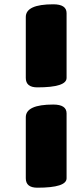

<svg xmlns="http://www.w3.org/2000/svg" viewBox="-20 -730 330 894"><path d="M290 -668.9V-367.2Q290 -323.2 153.8 -323.2Q100.1 -323.2 100.1 -367.2V-650.9Q100.1 -710 228 -710Q290 -710 290 -668.9ZM290 -202.1V100.1Q290 144 153.8 144Q100.1 144 100.1 100.1V-184.1Q100.1 -243.2 228 -243.2Q290 -243.2 290 -202.1Z"/></svg>

Font: GGS TheRock Black
Style: Regular
Weight: 900
Designer: Rodrigo Fuenzalida (2012); Goodgame Studios (2014)
Foundry: Rodrigo Fuenzalida,2012;  GGS,2014
Version: Version 1.002 | FøM Mod